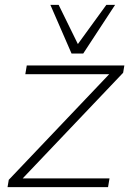

<svg xmlns="http://www.w3.org/2000/svg" viewBox="-20 -769 552 789"><path d="M11 0 16 -30 441 -477 439 -464H84L90 -500H491L486 -470L60 -22L62 -36H430L424 0ZM274 -549 187 -749H221L300 -588L417 -749H453L322 -549Z"/></svg>

Font: Mulish ExtraLight ExtraLight
Style: Italic
Weight: 250
Italic angle: -9°
Version: Version 3.603